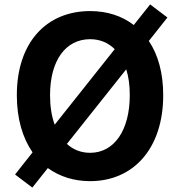

<svg xmlns="http://www.w3.org/2000/svg" viewBox="-20 -804 810 867"><path d="M387 14C582 14 717 -133 717 -374C717 -474 694 -557 652 -619L736 -725L658 -784L584 -691C531 -732 464 -754 387 -754C191 -754 56 -614 56 -374C56 -268 82 -181 127 -116L48 -16L126 43L196 -45C249 -7 313 14 387 14ZM387 -114C346 -114 311 -128 282 -154L550 -491C561 -457 566 -418 566 -374C566 -216 496 -114 387 -114ZM227 -241C213 -279 206 -323 206 -374C206 -532 277 -627 387 -627C431 -627 469 -611 498 -582Z"/></svg>

Font: Noto Sans Mono CJK TC
Style: Bold
Weight: 700
Designer: Ryoko NISHIZUKA 西塚涼子 (kana, bopomofo & ideographs); Paul D. Hunt (Latin, Greek & Cyrillic); Sandoll Communications 산돌커뮤니
Foundry: Adobe
Version: Version 2.004;hotconv 1.0.118;makeotfexe 2.5.65603